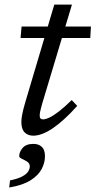

<svg xmlns="http://www.w3.org/2000/svg" viewBox="-20 -594 424 854"><path d="M71.5 -425 76 -476H384.5L381.5 -425ZM167.5 -132.5Q164.5 -121 161.8 -111Q159 -101 157.8 -93.8Q156.5 -86.5 156.5 -81.5Q156.5 -71 160.2 -67Q164 -63 171.5 -63Q182.5 -63 200.5 -71.5Q218.5 -80 243.2 -99.2Q268 -118.5 299 -149L323.5 -123Q293.5 -89.5 266 -64.5Q238.5 -39.5 214 -23Q189.5 -6.5 168 1.5Q146.5 9.5 128 9.5Q104 9.5 89.5 -5.2Q75 -20 75 -51.5Q75 -65 78.8 -85Q82.5 -105 91.5 -136L221.5 -573.5H300ZM65.5 100.5Q65.5 81.5 80.8 63.8Q96 46 129 46Q151.5 46 165.8 59Q180 72 180 100.5Q180 130 165.2 158Q150.5 186 115.8 208Q81 230 21 240L24.5 208.5Q60.5 201 79.5 190.5Q98.5 180 105.5 168.5Q112.5 157 112.5 146Q112.5 132.5 100.8 125Q89 117.5 77.2 112.2Q65.5 107 65.5 100.5Z"/></svg>

Font: Newsreader 11pt
Style: Italic
Weight: 400
Italic angle: -17°
Version: Version 1.003